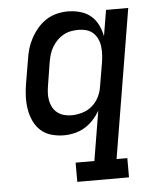

<svg xmlns="http://www.w3.org/2000/svg" viewBox="-53 -574 706 836"><g transform="rotate(-5 300.0 -156.5)"><path d="M251 215V131H333L369 -86Q357 -65 340 -46.5Q323 -28 302 -15.5Q281 -3 257.5 2.5Q234 8 211 8Q183 8 156.5 0.5Q130 -7 110.5 -24.5Q91 -42 79.5 -66.5Q68 -91 63.5 -118.5Q59 -146 60 -174Q61 -202 66 -231L83 -331Q86 -355 93 -379Q100 -403 112 -425.5Q124 -448 141 -468Q158 -488 179.5 -502Q201 -516 225.5 -522Q250 -528 274 -528Q302 -528 328.5 -520.5Q355 -513 374.5 -496.5Q394 -480 405.5 -456.5Q417 -433 422 -407L441 -520H538L430 131H477V215ZM251 -76Q274 -76 298.5 -83Q323 -90 342 -106.5Q361 -123 372 -145.5Q383 -168 386 -191L403 -291Q406 -309 407 -327Q408 -345 406 -362.5Q404 -380 397 -395.5Q390 -411 378 -422.5Q366 -434 349 -439Q332 -444 314 -444Q298 -444 281 -441Q264 -438 248.5 -429.5Q233 -421 220.5 -408.5Q208 -396 199 -381Q190 -366 185 -350Q180 -334 177 -317L161 -217Q158 -200 157 -183Q156 -166 159 -149.5Q162 -133 169.5 -119Q177 -105 189.5 -95Q202 -85 218 -80.5Q234 -76 251 -76Z"/></g></svg>

Font: Iosevka HT Medium Extended
Style: Italic
Weight: 500
Width: 7
Italic angle: -9°
Monospace: yes
Designer: Belleve Invis
Foundry: Belleve Invis
Version: Version 32.3.0; ttfautohint (v1.8.4)